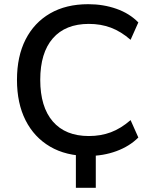

<svg xmlns="http://www.w3.org/2000/svg" viewBox="-20 -734 724 916"><path d="M342 162V-47H437V162ZM401 10Q295 10 219 -34.5Q143 -79 102 -160Q61 -241 61 -353Q61 -465 102 -545.5Q143 -626 219 -670Q295 -714 401 -714Q473 -714 535.5 -692Q598 -670 640 -627L603 -544Q557 -584 509 -602Q461 -620 404 -620Q292 -620 232 -551Q172 -482 172 -353Q172 -224 232 -154.5Q292 -85 404 -85Q461 -85 509 -103Q557 -121 603 -161L640 -78Q598 -36 535.5 -13Q473 10 401 10Z"/></svg>

Font: Nunito Sans 11pt SemiBold
Style: Regular
Weight: 600
Version: Version 3.101;gftools[0.9.27]